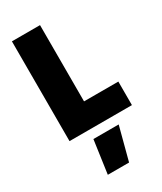

<svg xmlns="http://www.w3.org/2000/svg" viewBox="-234 -757 950 1124"><g transform="rotate(-30 240.5 -195.5)"><path d="M145.3 282.8 176.9 59.3H347.8L289 282.8ZM49.7 0V-674.5H239.7V-159.1H471.5V0Z"/></g></svg>

Font: Titillium Web SemiBold
Style: Regular
Weight: 600
Designer: Mohamed Gaber, Accademia di Belle Arti di Urbino
Foundry: Kief Type Foundry, Accademia di Belle Arti di Urbino
Version: Version 3.000; ttfautohint (v1.8.4)